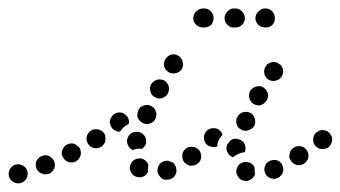

<svg xmlns="http://www.w3.org/2000/svg" viewBox="-36 -407 805 454"><path d="M26 16Q31 8 29 -1Q27 -10 19 -15Q11 -20 2 -18Q-7 -16 -12 -8Q-17 0 -15 9Q-13 18 -5 23Q3 28 12 26Q21 24 26 16ZM563 12Q560 16 556 18Q552 20 548 21Q543 21 539 20Q535 19 531 16Q528 13 526 9Q523 5 523 1Q522 -4 524 -8Q526 -17 534 -21Q543 -26 552 -23Q557 -22 561 -18Q565 -15 566 -10Q566 -8 566 -5Q566 -1 567 3Q567 3 567 4Q567 4 567 4Q566 9 563 12ZM379 6Q383 -2 380 -11Q380 -12 380 -12Q380 -13 380 -13Q378 -15 377 -18Q375 -20 374 -22Q372 -23 369 -24Q365 -26 361 -27Q357 -27 352 -26Q343 -23 339 -15Q335 -7 337 2Q339 7 342 10Q344 13 348 16Q352 18 357 18Q361 18 366 17Q375 14 379 6ZM627 9Q631 6 632 2Q634 -2 634 -7Q634 -11 632 -15Q632 -16 632 -16Q632 -16 631 -17Q631 -17 631 -18Q627 -25 619 -28Q611 -30 603 -27Q598 -25 595 -22Q592 -19 591 -15Q589 -11 589 -6Q589 -2 591 2Q594 11 603 14Q612 18 620 14Q624 13 627 9ZM297 12Q288 13 280 8Q273 2 271 -7Q270 -16 276 -24Q278 -27 282 -29Q286 -32 290 -32Q295 -33 299 -32Q303 -31 307 -28Q310 -26 312 -23Q314 -20 315 -16Q314 -12 314 -8Q314 -4 314 -1Q314 0 313 1Q312 2 312 3Q306 11 297 12ZM87 -1Q90 -4 92 -8Q94 -13 94 -17Q94 -21 92 -26Q90 -30 87 -33Q84 -36 80 -38Q76 -40 72 -40Q67 -40 63 -38Q54 -35 50 -26Q47 -18 50 -9Q54 0 62 3Q71 7 79 4H80Q84 2 87 -1ZM439 -31Q441 -39 438 -46Q437 -50 434 -53Q431 -56 427 -58Q423 -60 418 -60Q414 -60 410 -59Q408 -58 407 -58Q405 -57 404 -56Q396 -50 395 -41Q394 -32 399 -24Q402 -21 406 -18Q410 -16 414 -15Q419 -15 423 -16Q427 -17 431 -20Q437 -24 439 -31ZM689 -26Q692 -30 693 -34Q694 -38 693 -43Q692 -47 690 -51Q685 -59 676 -61Q666 -63 659 -58Q655 -56 652 -52Q650 -48 649 -44Q648 -40 648 -35Q649 -31 652 -27Q657 -19 666 -17Q675 -15 683 -20Q686 -22 689 -26ZM143 -25Q147 -27 150 -31Q153 -34 154 -38Q156 -43 155 -47Q155 -52 153 -56Q151 -60 147 -62Q144 -65 140 -67Q135 -68 131 -68Q126 -67 122 -65Q118 -63 116 -60Q113 -56 111 -52Q110 -48 110 -43Q111 -39 113 -35Q117 -27 126 -24Q135 -21 143 -25ZM500 -61Q501 -66 504 -69Q507 -73 510 -76Q514 -78 518 -79Q523 -79 527 -78Q536 -76 541 -69Q546 -61 544 -52Q544 -50 544 -49Q543 -48 543 -47Q542 -47 541 -47Q532 -46 524 -41Q519 -39 515 -35Q507 -38 503 -45Q498 -53 500 -61ZM265 -79Q267 -84 269 -87Q272 -91 276 -93Q280 -95 284 -95Q289 -96 293 -95Q302 -92 307 -84Q311 -76 309 -67Q308 -63 305 -60Q303 -57 300 -55Q294 -56 287 -55Q282 -54 278 -52Q270 -56 267 -63Q263 -71 265 -79ZM749 -73Q751 -82 745 -90Q743 -93 739 -96Q735 -98 731 -99Q726 -100 722 -99Q718 -98 714 -95Q706 -90 705 -81Q703 -72 708 -64Q711 -60 715 -58Q718 -55 723 -55Q727 -54 732 -55Q736 -56 740 -58Q747 -64 749 -73ZM204 -60Q208 -63 210 -67Q213 -70 213 -75Q214 -79 213 -83Q213 -88 210 -92Q205 -99 196 -101Q187 -103 179 -98Q175 -96 173 -92Q170 -88 169 -84Q168 -79 169 -75Q170 -71 172 -67Q177 -59 186 -57Q196 -55 203 -60ZM485 -82Q487 -85 490 -88Q490 -91 488 -93Q487 -95 485 -97Q479 -104 469 -104Q460 -104 453 -98Q447 -92 446 -82Q446 -73 452 -66Q457 -61 464 -60Q471 -58 478 -61Q478 -64 478 -66Q480 -75 485 -82ZM225 -112Q223 -116 224 -121Q224 -125 227 -129Q229 -133 232 -136Q240 -142 249 -141Q258 -140 264 -132Q265 -131 266 -130Q266 -129 267 -128Q268 -124 269 -121Q269 -119 269 -118Q269 -116 268 -114Q267 -113 265 -112Q257 -108 251 -100Q250 -98 248 -96Q243 -95 237 -98Q232 -100 229 -104Q226 -108 225 -112ZM554 -100Q562 -103 566 -111Q569 -119 566 -128Q563 -137 554 -141Q546 -144 537 -141Q528 -138 525 -129H524Q521 -121 524 -112Q527 -103 536 -100Q536 -99 536 -99Q536 -99 537 -99Q538 -99 538 -99Q546 -96 554 -100ZM289 -137Q288 -132 290 -128Q292 -124 295 -121Q298 -118 302 -116Q310 -112 319 -115Q328 -118 332 -127Q333 -131 334 -136Q334 -140 332 -144Q331 -148 328 -152Q324 -155 320 -157Q312 -161 303 -157Q294 -154 291 -146Q289 -141 289 -137ZM553 -183Q552 -179 554 -174Q555 -170 558 -166Q560 -163 564 -161Q573 -156 582 -159Q590 -162 595 -170Q597 -174 598 -178Q598 -183 597 -187Q595 -191 593 -195Q590 -198 586 -201Q578 -205 569 -202Q560 -200 555 -191Q553 -187 553 -183ZM320 -190Q322 -181 331 -177Q334 -175 339 -174Q343 -174 348 -175Q352 -177 355 -179Q359 -182 361 -186Q365 -195 363 -203Q360 -212 352 -217Q348 -219 343 -219Q339 -220 335 -218Q330 -217 327 -214Q323 -211 321 -207Q317 -199 320 -190ZM589 -234Q590 -225 598 -219Q602 -217 606 -216Q610 -215 615 -216Q619 -217 623 -219Q627 -221 629 -225Q635 -233 633 -242Q632 -251 624 -256Q620 -259 616 -260Q612 -261 607 -260Q603 -259 599 -257Q595 -255 593 -251Q587 -243 589 -234ZM352 -259Q351 -255 352 -250Q354 -246 356 -242Q359 -239 363 -236Q371 -232 380 -234Q389 -236 394 -244Q396 -248 397 -253Q397 -257 396 -261Q395 -266 392 -269Q390 -273 386 -275Q378 -280 369 -278Q360 -275 355 -267Q353 -264 352 -259ZM463 -348Q469 -355 469 -364Q469 -373 463 -380Q456 -387 447 -387H444Q435 -387 428 -380Q421 -373 421 -364Q421 -355 428 -348Q435 -342 444 -342H447Q456 -342 463 -348ZM536 -348Q543 -355 543 -364Q543 -373 536 -380Q530 -387 520 -387H517Q508 -387 502 -380Q495 -373 495 -364Q495 -355 502 -348Q508 -342 517 -342H520Q530 -342 536 -348ZM608 -348Q614 -355 614 -364Q614 -373 608 -380Q601 -387 592 -387H591Q582 -387 575 -380Q568 -373 568 -364Q568 -355 575 -348Q582 -342 591 -342H592Q601 -342 608 -348Z"/></svg>

Font: FRB American Cursive Guidelines Dotted Extrabold
Style: Bold Italic
Weight: 800
Italic angle: -25°
Version: Version 2.0;Modular Font Editor K font №1